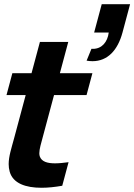

<svg xmlns="http://www.w3.org/2000/svg" viewBox="-20 -891 644 921"><path d="M468 -871 431.6 -735H501.6C496 -689.6 468.7 -656.7 426 -656.7C423.6 -656.7 421.2 -656.8 418.7 -657L395.4 -600C405.2 -598.3 414.6 -597.5 423.6 -597.5C495.9 -597.5 544.7 -649.7 567.6 -735L604 -871ZM307.5 -690H171.5L131.3 -540H39.3L11.2 -435H103.2L48 -229C34.9 -180.3 21.6 -141.1 21.6 -103.9C21.6 -91.5 23.1 -79.3 26.6 -67C42.7 -11.1 103.2 9.7 178.9 9.7C210.2 9.7 244.2 6.1 278.6 0L308.9 -113C285.5 -109.8 263.3 -107.5 243.7 -107.5C207.4 -107.5 180.1 -115.4 171.1 -140C169.4 -144.5 168.6 -149.8 168.6 -155.8C168.6 -176.2 177.4 -204.5 186.1 -237L239.2 -435H395.2L423.3 -540H267.3Z"/></svg>

Font: Manrope
Style: ExtraBoldItalic
Weight: 800
Italic angle: -15°
Designer: Mikhail Sharanda
Foundry: Mikhail Sharanda
Version: Version 4.502;hotconv 1.0.109;makeotfexe 2.5.65596